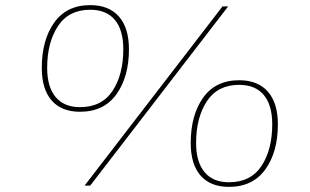

<svg xmlns="http://www.w3.org/2000/svg" viewBox="-20 -724 1210 749"><path d="M143 -459Q143 -568 191.5 -636Q240 -704 332 -704Q405 -704 444 -659.5Q483 -615 483 -532Q483 -424 434 -356Q385 -288 292 -288Q220 -288 181.5 -332Q143 -376 143 -459ZM461 -532Q461 -607 428 -646.5Q395 -686 332 -686Q248 -686 206 -622Q164 -558 164 -459Q164 -385 197 -345.5Q230 -306 292 -306Q377 -306 419 -369.5Q461 -433 461 -532ZM724 -166Q724 -275 772.5 -343Q821 -411 913 -411Q986 -411 1025 -366.5Q1064 -322 1064 -239Q1064 -131 1015 -63Q966 5 873 5Q801 5 762.5 -39Q724 -83 724 -166ZM1042 -239Q1042 -314 1009 -353.5Q976 -393 913 -393Q829 -393 787 -329Q745 -265 745 -166Q745 -92 778 -52.5Q811 -13 873 -13Q958 -13 1000 -76.5Q1042 -140 1042 -239ZM332 0H310L848 -699H870Z"/></svg>

Font: TypoPRO Montserrat
Style: Italic
Weight: 250
Italic angle: -11.3°
Designer: Julieta Ulanovsky
Foundry: Julieta Ulanovsky
Version: Version 6.001